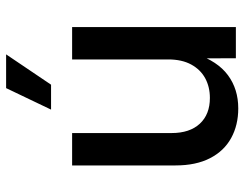

<svg xmlns="http://www.w3.org/2000/svg" viewBox="-106 -686 799 628"><g transform="rotate(-90 294.0 -371.5)"><path d="M253.9 7.8Q199.2 7.8 157 -15.4Q114.7 -38.6 91.1 -84.5Q67.4 -130.4 67.4 -197.3V-535.6H173.3V-210.4Q173.3 -150.9 203.9 -117.9Q234.4 -85 288.1 -85Q324.2 -85 352.5 -100.3Q380.9 -115.7 397.5 -146.2Q414.1 -176.8 414.1 -221.2V-535.6H520V0H418L417.5 -131.8H432.6Q408.2 -59.6 362.5 -25.9Q316.9 7.8 253.9 7.8ZM250 -604.5 320.3 -751.5H430.7L331.5 -604.5Z"/></g></svg>

Font: Inter 20pt Medium
Style: Regular
Weight: 500
Version: Version 4.001;git-66647c0bb